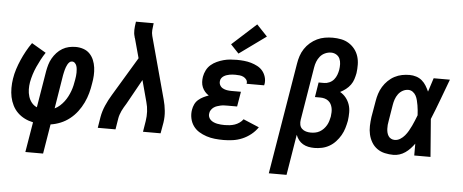

<svg xmlns="http://www.w3.org/2000/svg" viewBox="-59 -939 3118 1294"><g transform="rotate(5 1500.0 -291.5)"><path d="M150 205 184 1Q154 -5 127 -18.5Q100 -32 79 -52.5Q58 -73 44.5 -100Q31 -127 25 -156Q19 -185 19 -217Q19 -249 24 -280Q29 -313 39.5 -345.5Q50 -378 63.5 -409Q77 -440 94 -471Q111 -502 131 -530L228 -473Q212 -449 198.5 -423.5Q185 -398 173.5 -372.5Q162 -347 153.5 -320Q145 -293 140 -266Q136 -242 136.5 -217.5Q137 -193 144 -170Q151 -147 165.5 -129Q180 -111 201 -102L242 -350Q246 -372 252.5 -394.5Q259 -417 271 -438Q283 -459 299.5 -477Q316 -495 337 -507.5Q358 -520 381 -525Q404 -530 427 -530Q454 -530 479 -521.5Q504 -513 521.5 -495Q539 -477 549 -453Q559 -429 562.5 -402.5Q566 -376 564.5 -348.5Q563 -321 558 -295Q553 -261 544 -228Q535 -195 519.5 -162.5Q504 -130 482 -101Q460 -72 431.5 -49.5Q403 -27 370 -13.5Q337 0 303 5L270 205ZM321 -105Q340 -114 356 -128.5Q372 -143 384.5 -159.5Q397 -176 406.5 -194.5Q416 -213 423 -232Q430 -251 434.5 -271Q439 -291 442 -310Q444 -322 445.5 -334Q447 -346 447 -357.5Q447 -369 446 -381Q445 -393 441.5 -403.5Q438 -414 430 -422Q422 -430 410 -430Q400 -430 392.5 -422.5Q385 -415 380.5 -406.5Q376 -398 372.5 -389Q369 -380 366.5 -370.5Q364 -361 362 -352Q360 -343 358 -333Z M622 0 634 -74Q641 -114 658 -153Q675 -192 697 -228L855 -491L819 -623Q818 -625 817 -627.5Q816 -630 816 -632V-633Q809 -655 810 -679Q811 -703 815 -728L816 -735H936L935 -728Q932 -708 930.5 -688Q929 -668 934 -649L1048 -228Q1058 -192 1062 -153Q1066 -114 1060 -74L1047 0H928L940 -74Q945 -106 943.5 -138.5Q942 -171 933 -202L894 -347L800 -178Q792 -165 784.5 -152.5Q777 -140 771 -127Q765 -114 760.5 -100.5Q756 -87 754 -74L742 0Z M1473 8Q1443 8 1414 5Q1385 2 1357.5 -7Q1330 -16 1306.5 -30.5Q1283 -45 1267 -67.5Q1251 -90 1245 -119Q1239 -148 1244 -177Q1247 -196 1255.5 -214Q1264 -232 1279 -245Q1294 -258 1312 -267Q1330 -276 1348 -282Q1334 -291 1322.5 -304Q1311 -317 1304 -333.5Q1297 -350 1296 -368.5Q1295 -387 1298 -405Q1302 -428 1313 -449.5Q1324 -471 1342 -486.5Q1360 -502 1382 -512Q1404 -522 1426 -528Q1448 -534 1470.5 -536Q1493 -538 1516 -538Q1541 -538 1565.5 -535.5Q1590 -533 1612.5 -526.5Q1635 -520 1656 -509Q1677 -498 1691.5 -480.5Q1706 -463 1713 -439.5Q1720 -416 1716 -391Q1715 -389 1714.5 -387Q1714 -385 1714 -383H1595Q1595 -384 1595.5 -384.5Q1596 -385 1596 -386Q1598 -400 1590 -411Q1582 -422 1570 -428Q1558 -434 1544 -435.5Q1530 -437 1516 -437Q1506 -437 1496 -436.5Q1486 -436 1476 -434Q1466 -432 1456.5 -429Q1447 -426 1438 -420.5Q1429 -415 1422.5 -406.5Q1416 -398 1415 -388Q1412 -372 1419 -358.5Q1426 -345 1439 -338Q1452 -331 1467 -328.5Q1482 -326 1498 -326H1562L1545 -225H1481Q1469 -225 1457 -224.5Q1445 -224 1433.5 -221.5Q1422 -219 1410 -215Q1398 -211 1388 -204Q1378 -197 1370.5 -186Q1363 -175 1362 -164Q1359 -151 1363.5 -138.5Q1368 -126 1377 -118Q1386 -110 1397.5 -105Q1409 -100 1421.5 -97.5Q1434 -95 1447 -94Q1460 -93 1473 -93Q1489 -93 1506 -95Q1523 -97 1539.5 -102.5Q1556 -108 1571 -118.5Q1586 -129 1596 -143L1703 -98Q1684 -70 1657 -48.5Q1630 -27 1599 -14Q1568 -1 1536 3.5Q1504 8 1473 8ZM1523 -581 1468 -639 1632 -788 1704 -712Z M1797 205 1922 -548Q1926 -574 1934.5 -600Q1943 -626 1958.5 -649.5Q1974 -673 1995.5 -691.5Q2017 -710 2042 -722Q2067 -734 2094 -738.5Q2121 -743 2147 -743Q2176 -743 2204 -737.5Q2232 -732 2255.5 -717.5Q2279 -703 2296 -681.5Q2313 -660 2321.5 -633.5Q2330 -607 2330.5 -577.5Q2331 -548 2327 -519Q2323 -498 2316.5 -477.5Q2310 -457 2297 -439Q2284 -421 2266 -407Q2248 -393 2228 -383Q2251 -370 2267.5 -349.5Q2284 -329 2292.5 -304Q2301 -279 2301 -250.5Q2301 -222 2297 -194Q2297 -194 2297 -194Q2297 -194 2297 -194Q2292 -168 2284.5 -143Q2277 -118 2263.5 -94.5Q2250 -71 2231 -50.5Q2212 -30 2188.5 -16.5Q2165 -3 2139 2.5Q2113 8 2088 8Q2067 8 2047 4Q2027 0 2010 -10Q1993 -20 1981 -35.5Q1969 -51 1962 -70L1917 205ZM2055 -93Q2070 -93 2085.5 -96Q2101 -99 2115 -107Q2129 -115 2140.5 -127Q2152 -139 2160 -153Q2168 -167 2172.5 -182Q2177 -197 2180 -212Q2182 -227 2182.5 -242Q2183 -257 2180 -271Q2177 -285 2170.5 -297Q2164 -309 2153 -317.5Q2142 -326 2128 -330Q2114 -334 2099 -334H2062L2078 -434H2116Q2133 -434 2151 -442Q2169 -450 2181 -464.5Q2193 -479 2199.5 -496.5Q2206 -514 2209 -531Q2212 -550 2211.5 -570Q2211 -590 2203.5 -606.5Q2196 -623 2180 -632.5Q2164 -642 2145 -642Q2145 -642 2145 -642Q2145 -642 2145 -642Q2124 -642 2104 -633Q2084 -624 2070.5 -607.5Q2057 -591 2049.5 -571.5Q2042 -552 2039 -532L1980 -174Q1977 -157 1980 -140.5Q1983 -124 1994.5 -113Q2006 -102 2022 -97.5Q2038 -93 2055 -93Z M2622 8Q2593 8 2564 1.5Q2535 -5 2512 -21.5Q2489 -38 2474.5 -62.5Q2460 -87 2453.5 -115Q2447 -143 2448 -173Q2449 -203 2453 -233L2472 -343Q2476 -368 2484 -393Q2492 -418 2506 -441Q2520 -464 2540 -483.5Q2560 -503 2584 -515.5Q2608 -528 2633.5 -533Q2659 -538 2685 -538Q2708 -538 2730 -531Q2752 -524 2769 -509.5Q2786 -495 2797.5 -476Q2809 -457 2818 -437Q2825 -460 2833 -483.5Q2841 -507 2848 -530H2958Q2932 -461 2906.5 -392Q2881 -323 2853 -255Q2859 -191 2863 -127.5Q2867 -64 2873 0H2763Q2763 -20 2763 -40Q2763 -60 2763 -80Q2750 -62 2735 -46Q2720 -30 2702 -17.5Q2684 -5 2663.5 1.5Q2643 8 2622 8ZM2622 -93Q2642 -93 2659.5 -104Q2677 -115 2690 -130.5Q2703 -146 2713 -163.5Q2723 -181 2731.5 -199Q2740 -217 2747.5 -235.5Q2755 -254 2762 -272Q2761 -289 2759.5 -306Q2758 -323 2755 -339.5Q2752 -356 2748 -372.5Q2744 -389 2736.5 -403Q2729 -417 2715.5 -427Q2702 -437 2685 -437Q2665 -437 2647 -427Q2629 -417 2617 -400.5Q2605 -384 2598.5 -365Q2592 -346 2589 -327L2571 -217Q2568 -203 2567 -190Q2566 -177 2566.5 -163.5Q2567 -150 2570 -138Q2573 -126 2579.5 -115.5Q2586 -105 2597.5 -99Q2609 -93 2622 -93Z"/></g></svg>

Font: Iosevka Curly Slab Extended
Style: Bold Italic
Weight: 700
Width: 7
Italic angle: -9°
Monospace: yes
Designer: Belleve Invis
Foundry: Belleve Invis
Version: Version 11.0.0; ttfautohint (v1.8.3)